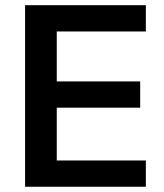

<svg xmlns="http://www.w3.org/2000/svg" viewBox="-20 -711 625 731"><path d="M75.5 0H535.3V-100H196.1V-301H513.7V-401H196.1V-591.2H535.3V-691.2H75.5Z"/></svg>

Font: LL Pando Sans
Style: Bold
Weight: 700
Designer: Joshua Smith
Foundry: Joshua Smith
Version: Version 1.000;Glyphs 3.2.1 (3258)